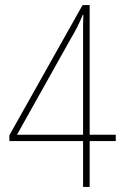

<svg xmlns="http://www.w3.org/2000/svg" viewBox="-20 -738 487 758"><path d="M437 -181H334V0H308V-181H17V-204L306 -718H334V-206H437ZM308 -589Q308 -622 308 -639.5Q308 -657 309 -680H307Q296 -653 284 -629.5Q272 -606 257 -581L47 -206H308Z"/></svg>

Font: Noto Sans Georgian Condensed Thin
Style: Regular
Weight: 100
Width: 3
Designer: Monotype Design Team, Akaki Razmadze
Foundry: Google LLC
Version: Version 2.005; ttfautohint (v1.8.4.7-5d5b)